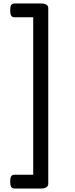

<svg xmlns="http://www.w3.org/2000/svg" viewBox="-20 -1015 433 1110"><path d="M39 35Q39 12 45 3.5Q51 -5 66 -5H172V-915H66Q51 -915 45 -924Q39 -933 39 -955Q39 -978 45 -986.5Q51 -995 66 -995H215Q259 -995 259 -968V47Q259 75 215 75H66Q51 75 45 66Q39 57 39 35Z"/></svg>

Font: Playwrite DE Grund
Style: Regular
Weight: 400
Designer: Veronika Burian, José Scaglione
Foundry: TypeTogether
Version: Version 1.002